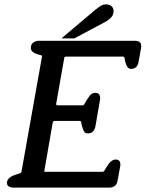

<svg xmlns="http://www.w3.org/2000/svg" viewBox="-20 -855 664 875"><path d="M461 -756 319 -680H260L414 -810Q431 -824 441 -829.5Q451 -835 463 -835Q481 -835 490.5 -824.5Q500 -814 497 -797Q495 -784 485 -774Q475 -764 461 -756ZM477 0H41Q28 0 19 -6Q10 -12 12 -27Q14 -35 19.5 -41Q25 -47 31 -50Q37 -54 43 -56Q49 -58 55 -60Q63 -63 70 -65Q77 -67 78 -73L171 -595Q173 -602 166.5 -603.5Q160 -605 153 -607Q139 -611 131 -617Q126 -621 122.5 -627Q119 -633 121 -642Q123 -656 133.5 -662.5Q144 -669 157 -669H596Q628 -669 623 -637L611 -571Q609 -559 601 -550Q593 -541 578 -541Q566 -541 559.5 -551.5Q553 -562 550 -577Q548 -584 547.5 -590.5Q547 -597 541 -597H280Q274 -597 273 -592L236 -382Q235 -375 243 -375H356Q362 -375 365 -381.5Q368 -388 373 -396Q380 -407 389.5 -419.5Q399 -432 414 -432Q429 -432 433.5 -422Q438 -412 436 -401L415 -280Q413 -267 405 -257Q397 -247 381 -247Q366 -247 361 -259.5Q356 -272 353 -283Q351 -290 350.5 -297Q350 -304 344 -304H231Q226 -304 224 -302.5Q222 -301 220 -295L182 -76Q181 -72 186 -72H446Q453 -72 456.5 -78.5Q460 -85 465 -93Q469 -98 472 -103.5Q475 -109 480 -114Q485 -119 491.5 -123.5Q498 -128 507 -128Q521 -128 525.5 -119Q530 -110 528 -98L516 -33Q511 0 477 0Z"/></svg>

Font: Jura
Style: Bold Italic
Weight: 700
Designer: Ed Merritt
Foundry: Ten by Twenty
Version: Version 1.007